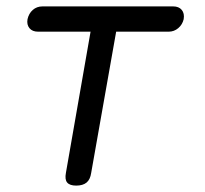

<svg xmlns="http://www.w3.org/2000/svg" viewBox="-20 -570 640 600"><path d="M263 -471H99Q81 -471 72 -482Q63 -493 66 -510Q70 -528 82.5 -539Q95 -550 113 -550H521Q539 -550 548 -539Q557 -528 554 -510Q550 -493 537 -482Q524 -471 507 -471H343L265 -30Q262 -9 250.5 0.5Q239 10 218 10Q198 10 190 0.5Q182 -9 186 -30Z"/></svg>

Font: Maple Mono Light
Style: Italic
Weight: 300
Italic angle: -10°
Monospace: yes
Designer: subframe7536
Version: Version 7.000